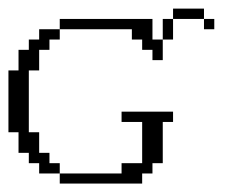

<svg xmlns="http://www.w3.org/2000/svg" viewBox="-20 -435 552 455"><path d="M121.6 0V-23.9H268.1V-48.3H316.9V-146H268.1V-170.4H390.1V-146H365.7V-48.3H341.3V-23.9H316.9V0ZM72.8 -23.9V-48.3H48.3V-72.8H23.9V-121.6H0V-268.1H23.9V-316.9H48.3V-341.3H72.8V-365.7H121.6V-341.3H97.2V-316.9H72.8V-268.1H48.3V-121.6H72.8V-72.8H97.2V-48.3H121.6V-23.9ZM341.3 -292.5V-316.9H316.9V-341.3H292.5V-365.7H121.6V-390.1H341.3V-341.3H365.7V-292.5ZM365.7 -341.3V-390.1H390.1V-341.3ZM463.4 -365.7V-390.1H487.8V-365.7ZM390.1 -390.1V-414.6H463.4V-390.1Z"/></svg>

Font: FS Mondwest Regular
Style: Regular
Weight: 400
Designer: NZWStudios2024
Foundry: https://fontstruct.com
Version: Version 1.0